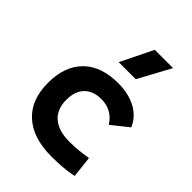

<svg xmlns="http://www.w3.org/2000/svg" viewBox="-227 -913 1040 1040"><g transform="rotate(45 293.0 -392.5)"><path d="M353.5 9.8Q212.4 9.8 135.3 -59.8Q58.1 -129.4 58.1 -259.8Q58.1 -386.7 128.4 -457Q198.7 -527.3 329.1 -527.3Q409.2 -527.3 466.6 -496.1Q523.9 -464.8 547.9 -407.7L452.1 -331.5Q407.2 -401.9 325.2 -401.9Q263.2 -401.9 228.3 -366.2Q193.4 -330.6 193.4 -264.6Q193.4 -191.9 238 -153.8Q282.7 -115.7 365.2 -115.7Q400.4 -115.7 435.3 -119.1Q470.2 -122.6 503.4 -128.4L517.1 -4.9Q477.5 3.9 435.5 6.8Q393.6 9.8 353.5 9.8ZM250 -609.4 340.8 -794.9H481L380.4 -609.4Z"/></g></svg>

Font: Cascadia Mono
Style: Bold
Weight: 700
Monospace: yes
Designer: Aaron Bell
Foundry: Saja Typeworks
Version: Version 2404.023; ttfautohint (v1.8.4)